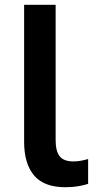

<svg xmlns="http://www.w3.org/2000/svg" viewBox="-20 -770 410 804"><path d="M81 -750H213V-183Q213 -137 230 -115.5Q247 -94 288 -94Q304 -94 319.5 -97Q335 -100 349 -104V0Q330 6 306.5 10Q283 14 254 14Q164 14 122.5 -35.5Q81 -85 81 -176Z"/></svg>

Font: Bounded
Style: Regular
Weight: 400
Designer: Vlad Churkin
Version: Version 1.0